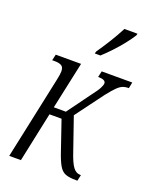

<svg xmlns="http://www.w3.org/2000/svg" viewBox="-143 -847 743 927"><g transform="rotate(20 228.5 -383.0)"><path d="M20 0 111 -427Q117 -455 117 -469Q117 -491 104.5 -498Q92 -505 70 -505H57L64 -536H194L142 -294H204L288 -409Q315 -444 323.5 -460.5Q332 -477 332 -486Q332 -505 293 -505L300 -536H457L451 -505Q432 -505 419 -499.5Q406 -494 391 -479Q376 -464 353 -435L246 -291L304 -123Q321 -72 336.5 -51.5Q352 -31 374 -31H377L370 0H363Q328 0 308.5 -7.5Q289 -15 275.5 -38Q262 -61 247 -106L196 -255H134L80 0ZM239 -606 242 -617Q263 -647 288 -687Q313 -727 333 -766H400L398 -757Q385 -736 363 -708Q341 -680 315.5 -653Q290 -626 268 -606Z"/></g></svg>

Font: Noto Serif ExtraCondensed Light
Style: Italic
Weight: 300
Width: 2
Italic angle: -12°
Designer: Monotype Design Team
Foundry: Monotype Imaging Inc.
Version: Version 2.014; ttfautohint (v1.8.4.7-5d5b)